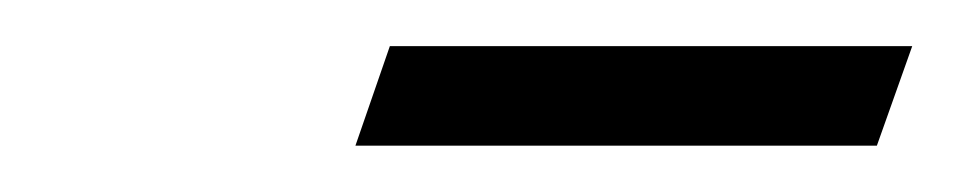

<svg xmlns="http://www.w3.org/2000/svg" viewBox="-20 -611 410 82"><path d="M131.8 -548.8 146.5 -591.3H369.6L354.5 -548.8Z"/></svg>

Font: Elstob 14pt SemiBold
Style: Italic
Weight: 600
Italic angle: -20°
Designer: Peter S. Baker
Version: Version 1.015